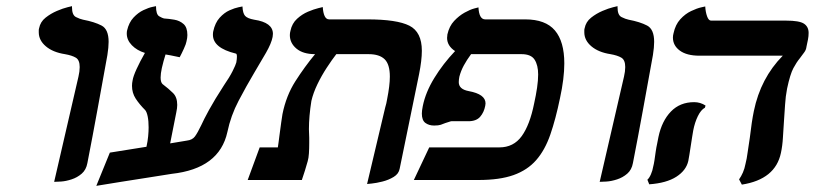

<svg xmlns="http://www.w3.org/2000/svg" viewBox="-20 -585 2648 624"><path d="M156 6 235 -336Q239 -353 239 -367Q239 -390 226.5 -397.5Q214 -405 191 -409Q152 -415 129 -434.5Q106 -454 106 -480Q106 -483 106 -486.5Q106 -490 107 -493Q111 -514 128 -527.5Q145 -541 165 -549.5Q185 -558 199.5 -561.5Q214 -565 214 -565V-561Q214 -536 227 -529.5Q240 -523 250 -521Q287 -514 310 -502Q333 -490 333 -449Q333 -440 332 -429.5Q331 -419 329 -406Q313 -318 297 -230Q281 -142 264 -55Q260 -33 245.5 -20.5Q231 -8 212.5 -2Q194 4 178.5 5Q163 6 156 6Z M587 -128Q605 -130 613.5 -141.5Q622 -153 634 -178Q642 -196 659.5 -228Q677 -260 708 -308Q726 -334 736 -354Q746 -374 748 -382Q749 -388 749.5 -392.5Q750 -397 750 -401Q750 -411 746 -411Q672 -429 672 -472Q672 -479 673 -483Q679 -511 694 -527.5Q709 -544 726 -551.5Q743 -559 755.5 -561.5Q768 -564 768 -564Q769 -542 776.5 -533.5Q784 -525 806 -521Q867 -512 867 -475Q867 -473 866.5 -470Q866 -467 866 -465Q862 -444 844.5 -413.5Q827 -383 806 -348Q781 -306 755.5 -257.5Q730 -209 719 -156Q693 -37 538 -20Q502 -14 459 -7.5Q416 -1 373 6Q330 13 293 19L337 -89L456 -108Q460 -126 461.5 -142Q463 -158 463 -171Q463 -192 460 -206.5Q457 -221 452 -227Q433 -246 421 -264.5Q409 -283 409 -306Q409 -311 409.5 -315Q410 -319 411 -324Q413 -337 424 -361Q435 -385 451 -413Q425 -421 408.5 -438Q392 -455 392 -476Q392 -482 393 -486Q399 -512 414 -528Q429 -544 446 -552Q463 -560 475 -562.5Q487 -565 487 -565Q487 -538 497.5 -532Q508 -526 513 -525Q529 -524 546.5 -521Q564 -518 576.5 -507Q589 -496 589 -471Q589 -462 586 -450Q585 -443 577.5 -426.5Q570 -410 564 -399Q547 -403 535 -405Q523 -407 518 -408Q511 -386 506 -364Q504 -355 503 -347Q502 -339 502 -333Q502 -318 508 -312Q529 -296 542.5 -282.5Q556 -269 556 -244Q556 -234 553 -220L533 -119Q547 -121 560 -123.5Q573 -126 587 -128Z M1173 13 1232 -236Q1236 -249 1238 -262Q1247 -307 1247 -336Q1247 -376 1230 -392.5Q1213 -409 1178 -409H1073Q1059 -391 1042 -365Q1025 -339 1011.5 -311Q998 -283 992 -257Q988 -232 986 -209Q984 -186 984 -165Q984 -158 984.5 -151Q985 -144 985 -137V-120Q985 -102 984 -86.5Q983 -71 980 -61Q976 -47 971 -30.5Q966 -14 961 0H785L824 -106H883Q884 -114 885.5 -123.5Q887 -133 888 -143Q891 -166 894 -187.5Q897 -209 898 -214Q910 -274 940 -321Q970 -368 1004 -409Q965 -409 943.5 -427Q922 -445 922 -471Q922 -475 922.5 -478Q923 -481 924 -485Q929 -509 945.5 -524Q962 -539 981 -547Q1000 -555 1014.5 -558.5Q1029 -562 1029 -562Q1030 -544 1035 -533Q1040 -522 1050 -522H1174Q1270 -522 1310.5 -501.5Q1351 -481 1351 -420Q1351 -389 1342 -344L1279 -37Q1276 -20 1259.5 -10Q1243 0 1223 5Q1203 10 1188 11.5Q1173 13 1173 13Z M1511 -409Q1497 -390 1487.5 -372.5Q1478 -355 1473 -336Q1472 -331 1471.5 -326.5Q1471 -322 1471 -318Q1471 -295 1503 -289Q1558 -279 1558 -249Q1558 -247 1557.5 -245Q1557 -243 1557 -241Q1553 -220 1540.5 -205.5Q1528 -191 1502 -191H1447Q1445 -191 1439.5 -189Q1434 -187 1427 -185Q1420 -182 1412.5 -179.5Q1405 -177 1391 -177Q1374 -177 1362.5 -185.5Q1351 -194 1351 -216Q1351 -225 1354 -240Q1363 -285 1391.5 -331.5Q1420 -378 1459 -419Q1433 -436 1433 -462Q1433 -464 1433.5 -467Q1434 -470 1434 -473Q1440 -500 1456 -517Q1472 -534 1490 -544Q1508 -554 1521.5 -557.5Q1535 -561 1535 -561Q1537 -522 1557 -522H1687Q1753 -522 1783.5 -486Q1814 -450 1814 -379Q1814 -355 1810.5 -326.5Q1807 -298 1800 -266Q1786 -198 1768.5 -147.5Q1751 -97 1722.5 -64.5Q1694 -32 1649 -16Q1604 0 1535 0H1325L1375 -106H1603Q1649 -106 1675.5 -142.5Q1702 -179 1716 -249Q1722 -276 1725.5 -300Q1729 -324 1729 -343Q1729 -373 1717.5 -391Q1706 -409 1675 -409Z M1929 6 2008 -336Q2012 -353 2012 -367Q2012 -390 1999.5 -397.5Q1987 -405 1964 -409Q1925 -415 1902 -434.5Q1879 -454 1879 -480Q1879 -483 1879 -486.5Q1879 -490 1880 -493Q1884 -514 1901 -527.5Q1918 -541 1938 -549.5Q1958 -558 1972.5 -561.5Q1987 -565 1987 -565V-561Q1987 -536 2000 -529.5Q2013 -523 2023 -521Q2060 -514 2083 -502Q2106 -490 2106 -449Q2106 -440 2105 -429.5Q2104 -419 2102 -406Q2086 -318 2070 -230Q2054 -142 2037 -55Q2033 -33 2018.5 -20.5Q2004 -8 1985.5 -2Q1967 4 1951.5 5Q1936 6 1929 6Z M2538 -297Q2533 -271 2531.5 -245Q2530 -219 2528 -193Q2526 -165 2524.5 -138Q2523 -111 2518 -88Q2500 -2 2391 15L2382 -2Q2389 -12 2394.5 -24.5Q2400 -37 2403 -53Q2407 -68 2410 -91Q2413 -114 2417 -138Q2423 -190 2430 -224Q2452 -331 2524 -404H2253Q2212 -404 2189.5 -420.5Q2167 -437 2167 -463Q2167 -467 2167.5 -470Q2168 -473 2169 -477Q2175 -505 2191 -522.5Q2207 -540 2226 -549Q2245 -558 2258.5 -561Q2272 -564 2272 -564Q2273 -546 2278 -532Q2283 -518 2291 -518H2535Q2578 -518 2593 -508Q2608 -498 2608 -478Q2608 -473 2607.5 -467.5Q2607 -462 2606 -457L2601 -433Q2600 -423 2593.5 -414.5Q2587 -406 2579 -395Q2569 -383 2558.5 -363.5Q2548 -344 2538 -297ZM2233 -161Q2232 -154 2229.5 -140Q2227 -126 2225 -111Q2223 -96 2220.5 -82Q2218 -68 2217 -62Q2210 -31 2178 -10.5Q2146 10 2090 14L2084 -1Q2090 -6 2095.5 -18.5Q2101 -31 2103 -44Q2105 -51 2107 -64Q2109 -77 2111 -92Q2113 -106 2116 -119.5Q2119 -133 2120 -140Q2131 -192 2160.5 -222.5Q2190 -253 2236 -253Q2256 -253 2273 -242L2271 -235Q2258 -228 2248 -207.5Q2238 -187 2233 -161Z"/></svg>

Font: Libertinus Serif SemiBold
Style: Italic
Weight: 600
Italic angle: -11.5°
Designer: Philipp H. Poll, Khaled Hosny
Foundry: Caleb Maclennan
Version: Version 7.051;RELEASE